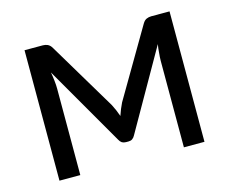

<svg xmlns="http://www.w3.org/2000/svg" viewBox="-78 -615 861 722"><g transform="rotate(-15 352.5 -254.0)"><path d="M634.8 -507.8Q634.8 -380.9 634.8 0Q615.2 0 554.7 0Q554.7 -84 554.7 -336.9Q554.7 -350.6 556.6 -368.2Q557.6 -384.8 560.5 -400.4Q502 -296.9 384.8 -91.8Q380.9 -84 374 -79.1Q368.2 -75.2 359.4 -75.2Q356.4 -75.2 349.6 -75.2Q340.8 -75.2 334 -79.1Q327.1 -84 323.2 -91.8Q263.7 -194.3 144.5 -401.4Q147.5 -385.7 149.4 -368.2Q151.4 -350.6 151.4 -336.9Q151.4 -224.6 151.4 0Q130.9 0 70.3 0Q70.3 -79.1 70.3 -318.4Q70.3 -365.2 70.3 -507.8Q87.9 -507.8 141.6 -507.8Q151.4 -507.8 160.2 -503.9Q169.9 -499 175.8 -488.3Q228.5 -400.4 334 -223.6Q345.7 -201.2 354.5 -175.8Q363.3 -202.1 374 -223.6Q425.8 -311.5 529.3 -488.3Q536.1 -500 544.9 -503.9Q553.7 -507.8 563.5 -507.8Q586.9 -507.8 634.8 -507.8Z"/></g></svg>

Font: Lato
Style: Regular
Weight: 400
Designer: Lukasz Dziedzic with Adam Twardoch and Botio Nikoltchev
Version: Version 2.015; 2015-08-06; http://www.latofonts.com/